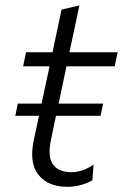

<svg xmlns="http://www.w3.org/2000/svg" viewBox="-20 -692 462 722"><path d="M234 10.5Q160 10.5 124.5 -34.8Q89 -80 107 -164.5Q112 -188.5 117 -211.5Q122 -234.5 126.5 -256.5H37.5L47 -302.5H136.5Q144.5 -341 152 -376Q159.5 -411 166.5 -442.5H67L78 -495.5H177.5Q186.5 -538 194.5 -576.2Q202.5 -614.5 211.5 -656L278.5 -671.5Q268 -622.5 259.8 -583Q251.5 -543.5 241 -495.5H422.5L411 -442.5H230L200.5 -302.5H368L358 -256.5H190.5L172 -168Q158 -102 179.5 -73.2Q201 -44.5 248 -44.5Q268 -44.5 290 -51.5Q312 -58.5 332 -73.5L327.5 -14.5Q313.5 -5 287.2 2.8Q261 10.5 234 10.5Z"/></svg>

Font: Commissioner Light
Style: Italic
Weight: 300
Italic angle: -12°
Designer: Kostas Bartsokas
Foundry: Kostas Bartsokas
Version: Version 1.000; ttfautohint (v1.8.3)